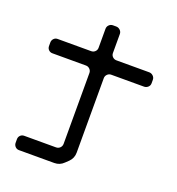

<svg xmlns="http://www.w3.org/2000/svg" viewBox="-153 -891 1033 1119"><g transform="rotate(20 364.0 -331.5)"><path d="M57 70Q57 84 66.5 94Q76 104 90 104H309Q343 104 367 80L387 61Q411 37 411 3V-459Q411 -473 421 -483Q431 -493 445 -493H648Q662 -493 672.5 -502.5Q683 -512 683 -526V-548Q683 -562 672.5 -572Q662 -582 648 -582H445Q431 -582 421 -591.5Q411 -601 411 -615V-733Q411 -747 400.5 -757Q390 -767 376 -767H356Q342 -767 332 -757Q322 -747 322 -733V-615Q322 -601 312 -591.5Q302 -582 288 -582H80Q66 -582 56.5 -572Q47 -562 47 -548V-526Q47 -512 56.5 -502.5Q66 -493 80 -493H288Q302 -493 312 -483Q322 -473 322 -459V-20Q322 -5 312 5Q302 15 287 15H90Q76 15 66.5 24.5Q57 34 57 48Z"/></g></svg>

Font: WDXL Lubrifont TC
Style: Regular
Weight: 400
Designer: [WDXL Lubrifont] Copyright 2020-2022 (c) NightFurySL2001, Skr-ZERO; [ZCOOL QingKe HuangYou] Copyright 2018-2022 (c) The 
Version: Version 2.001;hotconv 1.1.1;makeotfexe 2.6.0